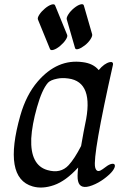

<svg xmlns="http://www.w3.org/2000/svg" viewBox="-20 -830 556 893"><path d="M236.2 -805 292.3 -668Q295.6 -660 285.7 -645Q275.9 -630 259.7 -616.5Q243.6 -603 229.7 -598.5Q215.8 -594 212.5 -602L156.5 -739Q153.2 -747 163 -762Q172.8 -777 189 -790.5Q205.1 -804 219 -808.5Q232.9 -813 236.2 -805ZM370.1 -804 408.5 -671Q410.8 -663 401 -647.5Q391.1 -632 374.5 -619Q357.8 -606 344.5 -602Q331.1 -598 328.9 -607L290.5 -740Q288.2 -748 298.1 -763.5Q308 -779 324.6 -792.5Q341.3 -806 354.6 -809.5Q367.9 -813 370.1 -804ZM409.2 32Q352.3 54 343 12Q338.4 -5 343.5 -51Q286 12 231.3 31Q176.6 50 131.8 37Q-7.7 -3 74.6 -293Q102 -389 155.4 -451Q246.7 -557 364.3 -541Q413.8 -535 439.1 -504Q464.8 -535 490.3 -541Q498.5 -543 502.7 -539.5Q506.9 -536 505.2 -528Q410.2 -105 422.5 -52Q428.4 -28 447.2 -37Q455.6 -41 471.7 -53.5Q487.8 -66 500.4 -68Q513.1 -70 514.3 -60.5Q515.5 -51 503.6 -35Q491.7 -19 464.9 1Q438.2 21 409.2 32ZM357.2 -151Q371.2 -231 376.1 -253Q419.3 -449 297.7 -465Q268 -469 245.6 -464Q215.1 -458 202.9 -445Q175.1 -413 152 -331Q128.8 -249 125.3 -186Q120.4 -62 200.4 -39Q261.8 -21 299.4 -62Q327 -92 357.2 -151Z"/></svg>

Font: Kavivanar
Style: Regular
Weight: 400
Designer: Tharique Azeez
Foundry: Tharique Azeez
Version: Version 1.88